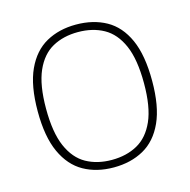

<svg xmlns="http://www.w3.org/2000/svg" viewBox="-93 -693 782 791"><g transform="rotate(-15 298.0 -297.5)"><path d="M298 7Q225 7 170.2 -23.8Q115.5 -54.5 84.8 -121.5Q54 -188.5 54 -297Q54 -406.5 85 -473.8Q116 -541 171 -571.5Q226 -602 298 -602Q371.5 -602 426.5 -571.5Q481.5 -541 511.8 -473.8Q542 -406.5 542 -297Q542 -188.5 511.5 -121.5Q481 -54.5 426 -23.8Q371 7 298 7ZM298 -25Q360.5 -25 407.5 -51Q454.5 -77 480.8 -136.2Q507 -195.5 507 -296Q507 -398 480.8 -458Q454.5 -518 407.5 -544Q360.5 -570 298 -570Q236 -570 189.2 -544.2Q142.5 -518.5 116.2 -459Q90 -399.5 90 -299Q90 -197 116.2 -137Q142.5 -77 189.2 -51Q236 -25 298 -25Z"/></g></svg>

Font: Encode Sans SC Thin
Style: Regular
Weight: 250
Designer: Multiple Designers
Foundry: Impallari Type
Version: Version 3.002